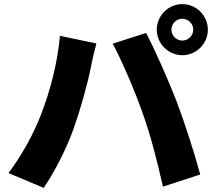

<svg xmlns="http://www.w3.org/2000/svg" viewBox="-20 -876 1040 932"><path d="M812 -732C812 -761 836 -785 865 -785C894 -785 918 -761 918 -732C918 -703 894 -679 865 -679C836 -679 812 -703 812 -732ZM741 -732C741 -664 797 -608 865 -608C933 -608 989 -664 989 -732C989 -800 933 -856 865 -856C797 -856 741 -800 741 -732ZM178 -317C143 -226 83 -117 21 -36L192 36C242 -36 304 -156 339 -256C370 -344 407 -475 421 -550C425 -573 439 -633 448 -665L271 -702C259 -568 223 -433 178 -317ZM672 -328C711 -219 742 -98 771 30L952 -29C924 -133 871 -296 838 -382C803 -473 732 -636 689 -716L527 -664C569 -587 635 -434 672 -328Z"/></svg>

Font: Noto Sans T Chinese Black
Style: Bold
Weight: 900
Designer: Ryoko NISHIZUKA (kana & ideographs); Paul D. Hunt (Latin, Greek & Cyrillic); Wenlong ZHANG (bopomofo); Sandoll Communica
Foundry: Adobe Systems Incorporated
Version: Version 1.000;PS 1;hotconv 1.0.78;makeotf.lib2.5.61930